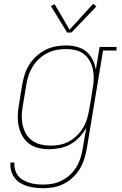

<svg xmlns="http://www.w3.org/2000/svg" viewBox="-20 -777 640 1010"><path d="M209 213Q187 213 165.5 210.5Q144 208 123.5 202Q103 196 85.5 185Q68 174 56 157.5Q44 141 38.5 120Q33 99 35 78H56Q54 96 59 114.5Q64 133 75 147Q86 161 101.5 170Q117 179 134.5 184.5Q152 190 171 192Q190 194 209 194Q234 194 258.5 189Q283 184 306.5 172Q330 160 349.5 141.5Q369 123 382.5 100.5Q396 78 403.5 54Q411 30 415 5L434 -105Q419 -78 398 -55.5Q377 -33 351 -18.5Q325 -4 296 2Q267 8 239 8Q210 8 182.5 1.5Q155 -5 133.5 -21Q112 -37 98.5 -60.5Q85 -84 79 -110.5Q73 -137 73.5 -166Q74 -195 79 -223L97 -333Q102 -360 110.5 -387Q119 -414 134.5 -438Q150 -462 172 -482Q194 -502 220 -515Q246 -528 273 -533Q300 -538 328 -538Q357 -538 385 -530.5Q413 -523 434 -505.5Q455 -488 467.5 -463Q480 -438 484 -410L504 -530H593V-511H522L436 8Q431 35 422.5 61.5Q414 88 399 112.5Q384 137 362.5 157Q341 177 315.5 190Q290 203 263 208Q236 213 209 213ZM245 -11Q269 -11 294 -15.5Q319 -20 342 -32.5Q365 -45 384 -63.5Q403 -82 416.5 -104Q430 -126 437.5 -150.5Q445 -175 449 -199Q454 -226 458.5 -253.5Q463 -281 467 -309Q472 -334 473 -360Q474 -386 469 -410Q464 -434 452.5 -455.5Q441 -477 422 -492Q403 -507 378.5 -513Q354 -519 328 -519Q303 -519 278 -514.5Q253 -510 229.5 -498Q206 -486 186 -467.5Q166 -449 152 -426.5Q138 -404 130 -379.5Q122 -355 118 -330L100 -220Q95 -194 94.5 -168Q94 -142 99.5 -118Q105 -94 117.5 -72.5Q130 -51 150 -37Q170 -23 194.5 -17Q219 -11 245 -11ZM333 -606 248 -745 267 -755 346 -621 470 -757 487 -743 356 -606Z"/></svg>

Font: Iosevka Slab ThExObl
Style: Regular
Weight: 100
Width: 7
Italic angle: -9°
Monospace: yes
Designer: Belleve Invis
Foundry: Belleve Invis
Version: Version 11.1.1; ttfautohint (v1.8.3)